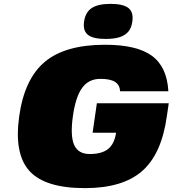

<svg xmlns="http://www.w3.org/2000/svg" viewBox="-20 -951 891 991"><path d="M458 -266 480 -418H851L841 -350Q814 -156 713.5 -68Q613 20 418 20Q213 20 132.5 -68Q52 -156 79 -350Q106 -544 211.5 -632Q317 -720 522 -720Q686 -720 764 -663Q842 -606 849 -480H600Q598 -513 573.5 -528.5Q549 -544 498 -544Q438 -544 404 -497.5Q370 -451 356 -350Q342 -249 363 -202.5Q384 -156 443 -156Q506 -156 538.5 -182.5Q571 -209 579 -266ZM414 -840Q421 -888 453.5 -909.5Q486 -931 551 -931Q616 -931 643 -909.5Q670 -888 663 -840Q659 -808 643 -788.5Q627 -769 598.5 -759.5Q570 -750 525 -750Q460 -750 433.5 -771.5Q407 -793 414 -840Z"/></svg>

Font: Fivo Sans Modern ExtBlk
Style: Regular
Weight: 900
Designer: Alexander Slobzheninov
Foundry: Alexander Slobzheninov
Version: 1.0